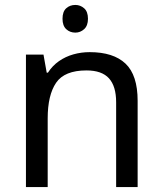

<svg xmlns="http://www.w3.org/2000/svg" viewBox="-20 -757 658 777"><path d="M285 -737Q305 -737 320.5 -723.5Q336 -710 336 -681Q336 -653 320.5 -639Q305 -625 285 -625Q263 -625 248 -639Q233 -653 233 -681Q233 -710 248 -723.5Q263 -737 285 -737ZM343 -546Q439 -546 488 -499.5Q537 -453 537 -349V0H450V-343Q450 -408 421 -440Q392 -472 330 -472Q241 -472 207 -422Q173 -372 173 -278V0H85V-536H156L169 -463H174Q192 -491 218.5 -509.5Q245 -528 277 -537Q309 -546 343 -546Z"/></svg>

Font: ukorean25
Style: Book
Weight: 400
Designer: Jelle Bosma - Monotype Design Team
Foundry: Monotype Imaging Inc.
Version: Version 2.003